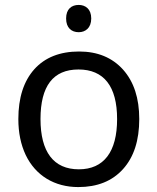

<svg xmlns="http://www.w3.org/2000/svg" viewBox="-20 -757 645 787"><path d="M251 -681.2C251 -642.6 273.4 -625 302.7 -625C330.1 -625 354 -642.6 354 -681.2C354 -720.2 330.1 -736.8 302.7 -736.8C273.4 -736.8 251 -720.2 251 -681.2ZM550.8 -269C550.8 -354.5 528.8 -421.9 484.4 -471.7C439.9 -521 379.9 -545.9 304.2 -545.9C225.6 -545.9 164.1 -521.5 120.6 -473.1C77.1 -424.3 55.2 -356.4 55.2 -269C55.2 -212.9 65.4 -164.1 85.4 -121.6C126 -37.1 203.6 9.8 300.8 9.8C378.9 9.8 439.9 -14.6 484.4 -64C528.8 -113.3 550.8 -181.6 550.8 -269ZM146 -269C146 -404.3 197.8 -472.2 301.8 -472.2C405.3 -472.2 460 -403.8 460 -269C460 -134.3 405.3 -63 303.2 -63C199.7 -63 146 -134.3 146 -269Z"/></svg>

Font: Noto Reveo Sans
Style: Regular
Weight: 400
Designer: Monotype Design team
Foundry: Monotype Imaging Inc.
Version: Version 1.04